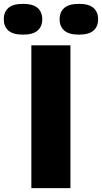

<svg xmlns="http://www.w3.org/2000/svg" viewBox="-90 -975 529 995"><path d="M72.5 0V-740H275V0ZM319 -795.5Q267 -795.5 243 -816.8Q219 -838 219 -875Q219 -912.5 243 -933.8Q267 -955 319 -955Q371 -955 394.8 -933.8Q418.5 -912.5 418.5 -875Q418.5 -838 394.8 -816.8Q371 -795.5 319 -795.5ZM29 -795.5Q-23 -795.5 -46.8 -816.8Q-70.5 -838 -70.5 -875Q-70.5 -912.5 -46.8 -933.8Q-23 -955 29 -955Q81 -955 105 -933.8Q129 -912.5 129 -875Q129 -838 105 -816.8Q81 -795.5 29 -795.5Z"/></svg>

Font: Encode Sans Expanded ExtraBold
Style: Regular
Weight: 800
Width: 7
Designer: Multiple Designers
Foundry: Impallari Type
Version: Version 3.000; ttfautohint (v1.8.3) -l 8 -r 50 -G 200 -x 14 